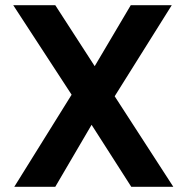

<svg xmlns="http://www.w3.org/2000/svg" viewBox="-20 -720 720 740"><path d="M35 0 256 -355 31 -700H193L345 -465L484 -700H642L422 -349L648 0H486L333 -239L193 0Z"/></svg>

Font: DM Sans 10pt ExtraBold
Style: Regular
Weight: 800
Version: Version 4.004;gftools[0.9.30]